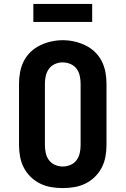

<svg xmlns="http://www.w3.org/2000/svg" viewBox="-20 -951 640 979"><path d="M300 8Q270 8 240.5 3Q211 -2 184.5 -15Q158 -28 136.5 -49Q115 -70 101.5 -96Q88 -122 82.5 -151.5Q77 -181 77 -210V-525Q77 -554 82.5 -583.5Q88 -613 101.5 -639.5Q115 -666 136.5 -686.5Q158 -707 185 -720Q212 -733 241 -739.5Q270 -746 300 -746Q330 -746 359 -739.5Q388 -733 415 -720Q442 -707 463.5 -686.5Q485 -666 498.5 -639.5Q512 -613 517.5 -583.5Q523 -554 523 -525V-210Q523 -181 517.5 -151.5Q512 -122 498.5 -96Q485 -70 463.5 -49Q442 -28 415.5 -15Q389 -2 359.5 3Q330 8 300 8ZM300 -102Q320 -102 339 -110Q358 -118 370 -134Q382 -150 386.5 -170Q391 -190 391 -210V-525Q391 -545 386.5 -565Q382 -585 370 -601Q358 -617 338.5 -625Q319 -633 299 -633Q279 -633 260 -624.5Q241 -616 229.5 -600Q218 -584 213.5 -564.5Q209 -545 209 -525V-210Q209 -190 213.5 -170Q218 -150 230 -134Q242 -118 261 -110Q280 -102 300 -102ZM150 -839V-931H450V-839Z"/></svg>

Font: Iosevka Slab XBdEx
Style: Regular
Weight: 800
Width: 7
Monospace: yes
Designer: Belleve Invis
Foundry: Belleve Invis
Version: Version 11.1.0; ttfautohint (v1.8.3)